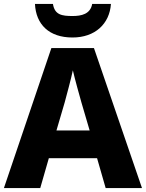

<svg xmlns="http://www.w3.org/2000/svg" viewBox="-20 -963 747 983"><path d="M548 -943H452C443 -891 397 -881 352 -881C296 -881 260 -887 251 -943H159C164 -838 231 -771 351 -771C467 -771 541 -841 548 -943ZM521 0H707L461 -717H243L0 0H186L230 -153H477ZM397 -438 439 -295H269L311 -438C320 -472 344 -559 353 -603C363 -559 387 -473 397 -438Z"/></svg>

Font: Noto Sans Telugu ExtraBold
Style: Regular
Weight: 800
Designer: Jelle Bosma - Monotype Design Team
Foundry: Monotype Imaging Inc.
Version: Version 2.005